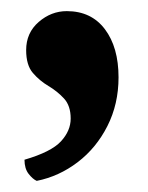

<svg xmlns="http://www.w3.org/2000/svg" viewBox="-20 -162 266 345"><path d="M46 163Q39 160 31.5 150.5Q24 141 24 125Q72 111 89.5 92Q107 73 107 51Q107 28 95 15Q83 2 67 -7.5Q51 -17 39 -31Q27 -45 27 -72Q27 -103 49.5 -122.5Q72 -142 100 -142Q144 -142 168.5 -109.5Q193 -77 193 -23Q193 25 173 64.5Q153 104 119.5 129.5Q86 155 46 163Z"/></svg>

Font: Petrona ExtraBold
Style: Regular
Weight: 800
Designer: Ringo R. Seeber
Foundry: Ringo R. Seeber
Version: Version 2.001; ttfautohint (v1.8.3)